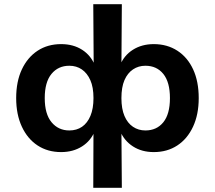

<svg xmlns="http://www.w3.org/2000/svg" viewBox="-20 -714 1023 914"><path d="M424 180 425 -92H432Q413 -44 370.5 -17Q328 10 271 10Q207 10 159 -21.5Q111 -53 84 -111Q57 -169 57 -247Q57 -326 84 -383.5Q111 -441 159 -472.5Q207 -504 271 -504Q329 -504 371 -477Q413 -450 432 -402H426L424 -694H560L558 -402H551Q570 -450 612.5 -477Q655 -504 712 -504Q776 -504 824.5 -472.5Q873 -441 899.5 -383.5Q926 -326 926 -247Q926 -169 899 -111Q872 -53 824 -21.5Q776 10 712 10Q655 10 613 -17Q571 -44 551 -92H558L560 180ZM310 -93Q345 -93 370.5 -110.5Q396 -128 410.5 -162.5Q425 -197 425 -247Q425 -299 410 -332.5Q395 -366 369.5 -383.5Q344 -401 310 -401Q257 -401 225 -362Q193 -323 193 -247Q193 -171 225.5 -132Q258 -93 310 -93ZM672 -93Q726 -93 757.5 -132Q789 -171 789 -247Q789 -323 757.5 -362Q726 -401 672 -401Q639 -401 613 -383.5Q587 -366 572.5 -332.5Q558 -299 558 -247Q558 -196 572.5 -162Q587 -128 613 -110.5Q639 -93 672 -93Z"/></svg>

Font: Nunito Sans 10pt SemiExpanded
Style: Bold
Weight: 700
Width: 6
Designer: Vernon Adams
Foundry: Vernon Adams
Version: Version 3.101;gftools[0.9.27]